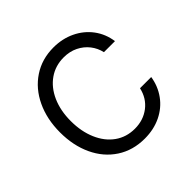

<svg xmlns="http://www.w3.org/2000/svg" viewBox="-146 -672 816 816"><g transform="rotate(-45 262.5 -263.5)"><path d="M44.9 -262.7Q44.9 -342.3 74.5 -404.8Q104 -467.3 157.5 -502.7Q210.9 -538.1 280.3 -538.1Q333.5 -538.1 377.4 -517.1Q421.4 -496.1 449.5 -458.5Q477.5 -420.9 484.4 -372.1H418Q411.6 -401.4 393.1 -425.3Q374.5 -449.2 345.9 -463.4Q317.4 -477.5 281.2 -477.5Q231.4 -477.5 192.9 -450.7Q154.3 -423.8 132.8 -375.5Q111.3 -327.1 111.3 -264.6Q111.3 -201.7 132.6 -152.6Q153.8 -103.5 192.1 -76.2Q230.5 -48.8 281.2 -48.8Q332.5 -48.8 369.9 -77.6Q407.2 -106.4 418 -155.3H485.4Q478 -107.4 450.7 -69.6Q423.3 -31.7 379.6 -10.5Q335.9 10.7 281.2 10.7Q210.4 10.7 156.7 -24.4Q103 -59.6 74 -121.6Q44.9 -183.6 44.9 -262.7Z"/></g></svg>

Font: Pretendard JP Light
Style: Regular
Weight: 300
Designer: Base glyphs from Inter by Rasmus Andersson; Hangeul glyphs from Noto Sans CJK(Source Han Sans) by Jang Soo-young and Kan
Foundry: Kil Hyung-jin
Version: Version 1.309